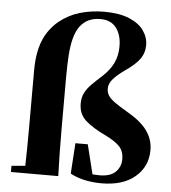

<svg xmlns="http://www.w3.org/2000/svg" viewBox="-57 -889 853 958"><g transform="rotate(5 369.0 -410.0)"><path d="M32 0V-31L145 -41H194V0ZM100 0Q103 -119 103 -238V-514Q103 -580 115.5 -627.5Q128 -675 150.5 -708.5Q173 -742 202 -766Q249 -804 306 -820.5Q363 -837 426 -837Q502 -837 551.5 -816.5Q601 -796 625 -762Q649 -728 649 -689Q649 -649 626 -618Q603 -587 554 -554Q515 -526 496 -503.5Q477 -481 477 -457Q477 -438 486 -423Q495 -408 517.5 -391.5Q540 -375 581 -351Q652 -311 684 -267Q716 -223 716 -169Q716 -87 655 -35Q594 17 486 17Q446 17 405.5 9Q365 1 330 -18L340 -171H402L442 -9L377 -42Q406 -30 425 -26Q444 -22 474 -22Q528 -22 554 -48Q580 -74 580 -112Q580 -151 558 -175Q536 -199 482 -225Q423 -253 386 -285Q349 -317 349 -370Q349 -402 361 -425Q373 -448 394.5 -469.5Q416 -491 445 -517Q480 -549 498.5 -586Q517 -623 517 -672Q517 -728 490.5 -763.5Q464 -799 411 -799Q377 -799 351.5 -787Q326 -775 307 -749Q291 -726 281.5 -691Q272 -656 268.5 -607.5Q265 -559 265 -493V-238Q265 -179 266 -119Q267 -59 269 0Z"/></g></svg>

Font: Noto Serif JP ExtraLight Black
Style: Regular
Weight: 900
Version: Version 2.003-H1;hotconv 1.1.1;makeotfexe 2.6.0